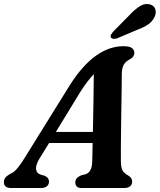

<svg xmlns="http://www.w3.org/2000/svg" viewBox="-44 -944 802 964"><path d="M154.5 -148.5Q135 -115.5 137 -95.2Q139 -75 158 -68L181.5 -61Q202 -51 202 -33Q202 -17.5 191.5 -8.8Q181 0 163 0H12.5Q-24.5 0 -24.5 -29.5Q-24.5 -42 -17.2 -51.8Q-10 -61.5 11.5 -73Q28 -80 46.2 -102.8Q64.5 -125.5 83 -156.5L307.5 -518Q371 -617 438 -664.5Q505 -712 575.5 -712Q606 -712 618.2 -702.8Q630.5 -693.5 630.5 -679Q630.5 -659 610.5 -647.5Q590.5 -638.5 579.2 -622Q568 -605.5 567.5 -573.5Q567.5 -544 566.8 -497.5Q566 -451 565.2 -397.2Q564.5 -343.5 563.8 -291Q563 -238.5 562.8 -196.5Q562.5 -154.5 563 -132.5Q563.5 -103.5 570.8 -89Q578 -74.5 602.5 -61Q619.5 -50 619.5 -32Q619.5 -18 609.5 -9Q599.5 0 580.5 0H365.5Q348 0 341 -8.2Q334 -16.5 334 -28.5Q334 -51 363 -63.5L386.5 -69.5Q418 -80.5 419 -132.5Q419.5 -149.5 420 -173.5Q420.5 -197.5 421 -226H202.5ZM360.5 -484.5 236.5 -281.5H422.5Q424 -353.5 425.2 -432.8Q426.5 -512 427 -571.5Q413.5 -558 397 -536.8Q380.5 -515.5 360.5 -484.5ZM605 -867Q632.5 -896.5 657.5 -912.5Q682.5 -928.5 708.5 -922Q730.5 -916 736 -896.5Q741.5 -877 731 -857Q719.5 -834.5 699.2 -820.8Q679 -807 646.5 -795L544 -751.5Q534.5 -748.5 525.5 -749.2Q516.5 -750 513 -756Q509.5 -763 514 -770.8Q518.5 -778.5 526 -787Z"/></svg>

Font: Fraunces 9pt S050 SemiBold
Style: Italic
Weight: 600
Italic angle: -16°
Version: Version 1.000; ttfautohint (v1.8.3)